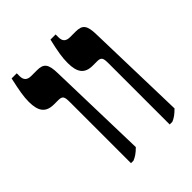

<svg xmlns="http://www.w3.org/2000/svg" viewBox="-187 -755 870 870"><g transform="rotate(-45 248.5 -320.0)"><path d="M393 7H410C427 0 440 -9 460 -29L447 -515C446 -576 432 -592 389 -592H354C327 -592 316 -604 316 -629V-647H283C268 -583 263 -551 263 -517C263 -456 284 -428 335 -428H362C390 -428 393 -418 393 -383ZM145 7H161C178 0 192 -9 212 -29L199 -515C198 -576 184 -592 141 -592H105C79 -592 67 -604 67 -629V-647H34C20 -583 14 -551 14 -517C14 -456 35 -428 87 -428H113C142 -428 145 -418 145 -383Z"/></g></svg>

Font: Noto Serif Hebrew Condensed Extra
Style: Regular
Weight: 800
Width: 3
Designer: Monotype Design Team
Foundry: Monotype Imaging Inc.
Version: Version 1.901